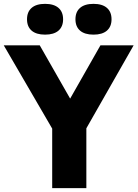

<svg xmlns="http://www.w3.org/2000/svg" viewBox="-50 -975 713 995"><path d="M220.5 0V-308.5L-30.5 -740H156L313.5 -464L470.5 -740H642.5L397.5 -310V0ZM434.5 -795.5Q389 -795.5 365 -816.2Q341 -837 341 -875Q341 -913.5 365 -934.2Q389 -955 434.5 -955Q480 -955 504 -934.2Q528 -913.5 528 -875Q528 -837 504 -816.2Q480 -795.5 434.5 -795.5ZM183.5 -795.5Q138 -795.5 114 -816.2Q90 -837 90 -875Q90 -913.5 114 -934.2Q138 -955 183.5 -955Q229 -955 253 -934.2Q277 -913.5 277 -875Q277 -837 253 -816.2Q229 -795.5 183.5 -795.5Z"/></svg>

Font: Encode Sans Semi Condensed ExtraBold
Style: Regular
Weight: 800
Width: 4
Designer: Multiple Designers
Foundry: Impallari Type
Version: Version 3.000; ttfautohint (v1.8.3) -l 8 -r 50 -G 200 -x 14 